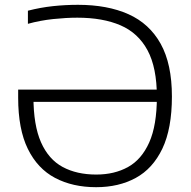

<svg xmlns="http://www.w3.org/2000/svg" viewBox="-20 -769 794 798"><path d="M379.5 9Q282 9 209 -29.5Q136 -68 95.8 -150Q55.5 -232 55.5 -363V-396.5H654V-345.5H94L119 -366.5Q119 -248.5 150.5 -177.5Q182 -106.5 240.5 -75Q299 -43.5 380 -43.5Q455.5 -43.5 512 -74.8Q568.5 -106 600.2 -177Q632 -248 632 -366.5Q632 -488 593.2 -560Q554.5 -632 480.8 -663.8Q407 -695.5 301.5 -695.5Q255.5 -695.5 201 -689.8Q146.5 -684 96 -670V-724.5Q148.5 -738 200.2 -743.5Q252 -749 304 -749Q426.5 -749 513.8 -710Q601 -671 647.8 -587Q694.5 -503 694.5 -368Q694.5 -234.5 654.8 -151.2Q615 -68 544.2 -29.5Q473.5 9 379.5 9Z"/></svg>

Font: Encode Sans SC SemiExpanded Light
Style: Regular
Weight: 300
Width: 6
Designer: Multiple Designers
Foundry: Impallari Type
Version: Version 3.002